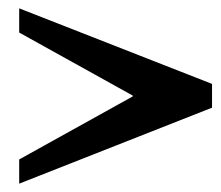

<svg xmlns="http://www.w3.org/2000/svg" viewBox="-20 -440 530 460"><path d="M488 -182 26 0V-58L298 -209V-211L26 -362V-420L488 -239Z"/></svg>

Font: Fette Mikado
Style: Regular
Weight: 400
Designer: Peter Wiegel
Foundry: Peter Wiegel
Version: Version 1.000